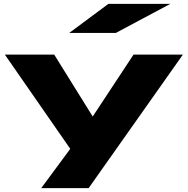

<svg xmlns="http://www.w3.org/2000/svg" viewBox="-20 -772 970 992"><path d="M5 -490H260L459 -170L670 -490H925L438 200H193L343 -3ZM338 -602 540 -752H860L579 -602Z"/></svg>

Font: Syne ExtraBold
Style: Regular
Weight: 800
Designer: Lucas Descroix
Foundry: Bonjour Monde
Version: Version 2.200; ttfautohint (v1.8.4)